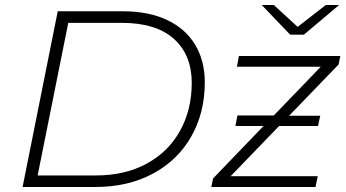

<svg xmlns="http://www.w3.org/2000/svg" viewBox="-20 -745 1379 765"><path d="M210 -700H470Q573 -700 646.5 -665Q720 -630 758 -566Q796 -502 796 -417Q796 -296 742 -201Q688 -106 589 -53Q490 0 360 0H70ZM363 -46Q478 -46 564.5 -93Q651 -140 697.5 -224Q744 -308 744 -415Q744 -526 673 -590Q602 -654 464 -654H252L130 -46ZM1329 -488 1132 -284H1256L1247 -243H1092L899 -43H1246L1237 0H822L829 -34L1030 -243H918L926 -285H1071L1258 -479H924L932 -522H1336ZM1331 -725 1191 -607H1136L1023 -725H1071L1166 -638L1278 -725Z"/></svg>

Font: Montserrat Alternates Light
Style: Italic
Weight: 300
Italic angle: -11.3°
Designer: Julieta Ulanovsky
Foundry: Julieta Ulanovsky
Version: Version 7.200